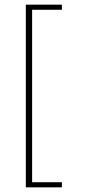

<svg xmlns="http://www.w3.org/2000/svg" viewBox="-20 -665 389 825"><path d="M246 140H91V-645H246V-623H118V118H246Z"/></svg>

Font: Tajawal ExtraLight
Style: Regular
Weight: 275
Designer: Boutros Fonts
Foundry: Created by Boutros International 2017
Version: Version 1.700